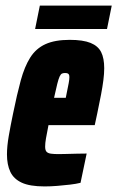

<svg xmlns="http://www.w3.org/2000/svg" viewBox="-20 -661 421 689"><path d="M140 8Q87 8 58 -5.5Q29 -19 17 -44.5Q5 -70 5 -107Q5 -136 11.5 -173.5Q18 -211 27 -254Q41 -323 54.5 -372.5Q68 -422 88.5 -454.5Q109 -487 143 -502.5Q177 -518 230 -518Q278 -518 305 -507Q332 -496 343 -474Q354 -452 354 -416Q354 -397 351 -373.5Q348 -350 342.5 -321Q337 -292 329 -254L320 -212H154Q148 -182 145 -164.5Q142 -147 142 -135Q142 -122 147 -116.5Q152 -111 163 -109.5Q174 -108 190 -108Q199 -108 217 -108.5Q235 -109 256 -109.5Q277 -110 291 -110L269 -5Q253 -1 231.5 1.5Q210 4 186 6Q162 8 140 8ZM174 -310H216L219 -325Q224 -349 226.5 -362.5Q229 -376 229 -384Q229 -391 227 -394Q225 -397 221.5 -398Q218 -399 213 -399Q207 -399 202.5 -397Q198 -395 194 -386.5Q190 -378 185.5 -360Q181 -342 174 -310ZM106 -557 123 -641H381L364 -557Z"/></svg>

Font: Saira ExtraCondensed Black
Style: Italic
Weight: 900
Width: 2
Italic angle: -12°
Designer: Hector Gatti with collaboration of the Omnibus-Type team
Foundry: Omnibus-Type
Version: Version 1.101